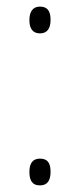

<svg xmlns="http://www.w3.org/2000/svg" viewBox="-20 -554 242 581"><path d="M69 -493C69 -469 78 -453 101 -453C123 -453 133 -468 133 -494C133 -520 124 -534 101 -534C78 -534 69 -517 69 -493ZM69 -34C69 -10 76 7 101 7C125 7 133 -10 133 -34C133 -58 126 -74 101 -74C77 -74 69 -57 69 -34Z"/></svg>

Font: Noto Sans Gujarati Condensed ExtraLight
Style: Regular
Weight: 200
Width: 3
Designer: Jelle Bosma - Monotype Design Team, Universal Thirst
Foundry: Monotype Imaging Inc.
Version: Version 2.106